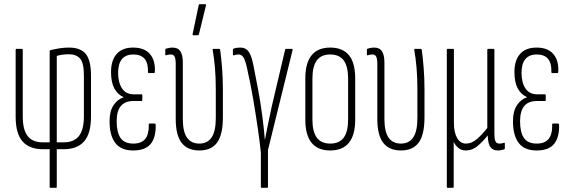

<svg xmlns="http://www.w3.org/2000/svg" viewBox="-20 -715 2733 920"><path d="M223 185Q218 185 218 180V0H186Q121 0 88 -37.5Q55 -75 55 -156V-476Q55 -481 59 -481H84Q89 -481 89 -476V-158Q89 -93 112.5 -63Q136 -33 185 -33H218V-468Q218 -474 223 -475Q243 -480 265.5 -483.5Q288 -487 311 -487Q366 -487 391 -456.5Q416 -426 416 -353V-156Q416 -75 383 -37.5Q350 0 285 0H252V180Q252 185 248 185ZM252 -33H286Q334 -33 358 -63Q382 -93 382 -158V-354Q382 -414 363.5 -434.5Q345 -455 311 -455Q294 -455 279 -453Q264 -451 252 -447Z M618 6Q560 6 532.5 -30Q505 -66 505 -135Q505 -183 524.5 -211.5Q544 -240 571 -248V-250Q543 -263 527.5 -292Q512 -321 512 -370Q512 -426 539 -456.5Q566 -487 618 -487Q672 -487 698.5 -456Q725 -425 722 -371Q722 -365 717 -365H693Q689 -365 689 -370Q692 -454 619 -454Q583 -454 564.5 -432Q546 -410 546 -366Q546 -319 565 -291Q584 -263 621 -263H658Q662 -263 662 -258V-236Q662 -231 658 -231H620Q579 -231 559 -207Q539 -183 539 -134Q539 -81 557.5 -54Q576 -27 619 -27Q658 -27 676 -49.5Q694 -72 693 -118Q692 -123 697 -123H721Q725 -123 726 -118Q728 -58 702.5 -26Q677 6 618 6Z M935 6Q879 6 850.5 -30.5Q822 -67 822 -146V-409Q822 -432 817 -443Q812 -454 798 -454Q792 -454 786.5 -453Q781 -452 776 -450Q772 -449 772 -454V-476Q772 -481 776 -482Q782 -484 790.5 -485.5Q799 -487 807 -487Q833 -487 844.5 -469Q856 -451 856 -416V-145Q856 -84 876 -55.5Q896 -27 935 -27Q974 -27 994 -56.5Q1014 -86 1014 -149V-287Q1014 -343 1010 -390Q1006 -437 999 -476Q998 -481 1003 -481H1029Q1034 -481 1035 -476Q1040 -439 1044 -390.5Q1048 -342 1048 -287V-153Q1048 -69 1020 -31.5Q992 6 935 6ZM906 -546Q902 -546 903 -552L932 -690Q933 -695 938 -695H963Q968 -695 967 -689L933 -550Q931 -546 927 -546Z M1234 185Q1230 185 1230 180V17Q1225 -33 1215.5 -98.5Q1206 -164 1193.5 -238Q1181 -312 1164 -387Q1157 -421 1148 -437.5Q1139 -454 1123 -454Q1113 -454 1101 -450Q1099 -449 1097.5 -450.5Q1096 -452 1096 -454V-476Q1096 -481 1100 -482Q1107 -485 1115 -486Q1123 -487 1131 -487Q1148 -487 1160 -479Q1172 -471 1181 -449.5Q1190 -428 1197 -388Q1209 -327 1217 -284.5Q1225 -242 1231 -201Q1235 -175 1238 -149.5Q1241 -124 1244 -99Q1247 -74 1249 -47H1250Q1254 -67 1257.5 -86Q1261 -105 1265 -123.5Q1269 -142 1273 -161.5Q1277 -181 1281 -200L1346 -476Q1347 -481 1351 -481H1378Q1383 -481 1382 -475L1264 4V180Q1264 185 1259 185Z M1562 6Q1503 6 1473 -31Q1443 -68 1443 -141V-339Q1443 -413 1473 -450Q1503 -487 1562 -487Q1622 -487 1652 -450.5Q1682 -414 1682 -339V-141Q1682 -68 1652 -31Q1622 6 1562 6ZM1562 -27Q1606 -27 1627 -55.5Q1648 -84 1648 -142V-338Q1648 -397 1627 -425.5Q1606 -454 1562 -454Q1519 -454 1498 -425.5Q1477 -397 1477 -338V-142Q1477 -84 1498 -55.5Q1519 -27 1562 -27Z M1901 6Q1845 6 1816.5 -30.5Q1788 -67 1788 -146V-409Q1788 -432 1783 -443Q1778 -454 1764 -454Q1758 -454 1752.5 -453Q1747 -452 1742 -450Q1738 -449 1738 -454V-476Q1738 -481 1742 -482Q1748 -484 1756.5 -485.5Q1765 -487 1773 -487Q1799 -487 1810.5 -469Q1822 -451 1822 -416V-145Q1822 -84 1842 -55.5Q1862 -27 1901 -27Q1940 -27 1960 -56.5Q1980 -86 1980 -149V-287Q1980 -343 1976 -390Q1972 -437 1965 -476Q1964 -481 1969 -481H1995Q2000 -481 2001 -476Q2006 -439 2010 -390.5Q2014 -342 2014 -287V-153Q2014 -69 1986 -31.5Q1958 6 1901 6Z M2125 185Q2121 185 2121 180V-476Q2121 -481 2125 -481H2150Q2155 -481 2155 -476V-125Q2155 -80 2170.5 -53.5Q2186 -27 2213 -27Q2240 -27 2265 -48.5Q2290 -70 2315 -102V-476Q2315 -481 2320 -481H2344Q2349 -481 2349 -476V-72Q2349 -49 2354 -38Q2359 -27 2373 -27Q2380 -27 2385 -28Q2390 -29 2395 -31Q2399 -32 2399 -27V-4Q2399 -1 2395 1Q2390 3 2381.5 4.5Q2373 6 2365 6Q2344 6 2331.5 -8Q2319 -22 2317 -64V-66Q2292 -35 2267.5 -14.5Q2243 6 2212 6Q2191 6 2176 -6.5Q2161 -19 2154 -36V180Q2154 185 2150 185Z M2551 6Q2493 6 2465.5 -30Q2438 -66 2438 -135Q2438 -183 2457.5 -211.5Q2477 -240 2504 -248V-250Q2476 -263 2460.5 -292Q2445 -321 2445 -370Q2445 -426 2472 -456.5Q2499 -487 2551 -487Q2605 -487 2631.5 -456Q2658 -425 2655 -371Q2655 -365 2650 -365H2626Q2622 -365 2622 -370Q2625 -454 2552 -454Q2516 -454 2497.5 -432Q2479 -410 2479 -366Q2479 -319 2498 -291Q2517 -263 2554 -263H2591Q2595 -263 2595 -258V-236Q2595 -231 2591 -231H2553Q2512 -231 2492 -207Q2472 -183 2472 -134Q2472 -81 2490.5 -54Q2509 -27 2552 -27Q2591 -27 2609 -49.5Q2627 -72 2626 -118Q2625 -123 2630 -123H2654Q2658 -123 2659 -118Q2661 -58 2635.5 -26Q2610 6 2551 6Z"/></svg>

Font: Sofia Sans Extra Condensed ExtraLight
Style: Regular
Weight: 250
Designer: Botio Nikoltchev, Ani Petrova
Foundry: lettersoup
Version: Version 4.101